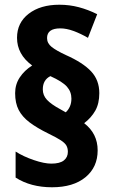

<svg xmlns="http://www.w3.org/2000/svg" viewBox="-20 -783 483 812"><path d="M44 -389Q44 -426 63.5 -455.5Q83 -485 116 -506Q52 -553 52 -623Q52 -687 101.5 -725Q151 -763 231 -763Q274 -763 313.5 -752.5Q353 -742 391 -723L352 -623Q321 -641 291 -652Q261 -663 235 -663Q179 -663 179 -622Q179 -600 198.5 -584.5Q218 -569 259 -550Q331 -518 365.5 -481Q400 -444 400 -389Q400 -345 383 -315Q366 -285 336 -262Q393 -218 393 -147Q393 -76 341.5 -33.5Q290 9 200 9Q110 9 46 -32V-142Q79 -121 123 -106Q167 -91 197 -91Q233 -91 250 -104.5Q267 -118 267 -141Q267 -156 261 -167Q255 -178 237.5 -189.5Q220 -201 185 -218Q136 -242 105 -265.5Q74 -289 59 -318Q44 -347 44 -389ZM161 -405Q161 -380 178.5 -361Q196 -342 235 -321L258 -308Q269 -318 275.5 -332.5Q282 -347 282 -366Q282 -395 263 -416.5Q244 -438 193 -461Q161 -445 161 -405Z"/></svg>

Font: Noto Sans Arabic Cond ExtBd
Style: Regular
Weight: 800
Width: 3
Designer: Monotype Design Team, Nadine Chahine, Nizar Qandah and Khaled Hosny
Foundry: Monotype Imaging Inc.
Version: Version 2.012; ttfautohint (v1.8.4.7-5d5b)